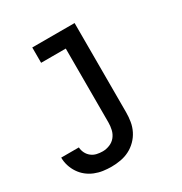

<svg xmlns="http://www.w3.org/2000/svg" viewBox="-173 -648 946 998"><g transform="rotate(-30 300.0 -148.5)"><path d="M210 223Q185 223 160 219.5Q135 216 111.5 206.5Q88 197 68.5 181.5Q49 166 35 145Q21 124 13.5 100Q6 76 6 51H112Q113 69 121 85Q129 101 143 112Q157 123 174.5 127Q192 131 210 131Q231 131 252 122.5Q273 114 286.5 97Q300 80 305 58.5Q310 37 310 15V-428H162V-520H416V15Q416 43 411.5 70.5Q407 98 394.5 123Q382 148 362 168Q342 188 317.5 200.5Q293 213 265 218Q237 223 210 223Z"/></g></svg>

Font: Zed Mono Semibold Extended
Style: Regular
Weight: 600
Width: 7
Monospace: yes
Designer: Belleve Invis
Foundry: Belleve Invis
Version: Version 1.0.0; ttfautohint (v1.8.4)